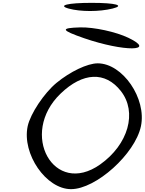

<svg xmlns="http://www.w3.org/2000/svg" viewBox="-20 -1291 1014 1346"><path d="M174 -406C133 -212 303 35 478 35C653 35 927 -212 968 -406C1009 -600 840 -847 665 -847C593 -847 472 -789 376 -710C289 -638 193 -494 174 -406ZM405 -635C561 -785 718 -792 827 -653C944 -505 880 -278 682 -138C358 91 111 -353 405 -635ZM543 -1099C401 -1095 406 -1080 570 -1023C850 -927 1082 -929 880 -1026C792 -1068 640 -1101 543 -1099ZM461 -1231C544 -1208 676 -1208 769 -1231C858 -1253 791 -1271 623 -1271C455 -1271 382 -1253 461 -1231Z"/></svg>

Font: Venom Sans
Style: Obl
Weight: 400
Version: Version 1.001